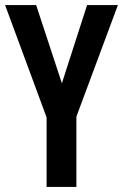

<svg xmlns="http://www.w3.org/2000/svg" viewBox="-20 -734 483 754"><path d="M223 -407 122 -714H0L163 -273V0H280V-276L443 -714H322Z"/></svg>

Font: Noto Sans Arabic UI XCn SmBd
Style: Regular
Weight: 600
Width: 2
Designer: Monotype Design Team, Nadine Chahine and Nizar Qandah
Foundry: Monotype Imaging Inc.
Version: Version 2.010